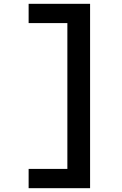

<svg xmlns="http://www.w3.org/2000/svg" viewBox="-20 -843 640 1006"><path d="M130 143V42H333V-722H130V-823H452V143Z"/></svg>

Font: Iosevka HT Extended
Style: Bold
Weight: 700
Width: 7
Monospace: yes
Designer: Belleve Invis
Foundry: Belleve Invis
Version: Version 32.3.0; ttfautohint (v1.8.4)